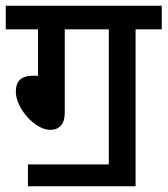

<svg xmlns="http://www.w3.org/2000/svg" viewBox="-20 -642 582 667"><path d="M77 -71V5H451V-540H542V-622H0V-540H112V-379H96C49 -379 35 -356 35 -324C35 -265 102 -191 154 -191C188 -191 205 -212 205 -251V-540H358V-71Z"/></svg>

Font: Noto Sans SemiCondensed Medium
Style: Regular
Weight: 500
Width: 4
Designer: Monotype Design Team
Foundry: Monotype Imaging Inc.
Version: Version 2.013